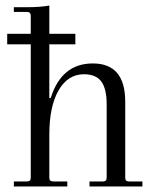

<svg xmlns="http://www.w3.org/2000/svg" viewBox="-20 -673 569 693"><path d="M446 -18H494V0H303V-18H351Q365 -18 365 -31V-296Q365 -353 345.5 -379Q326 -405 283 -405Q225 -405 191.5 -347Q158 -289 158 -187V-31Q158 -18 173 -18H223V0H30V-18H77Q91 -18 91 -31V-513H6V-551H91V-616Q91 -630 77 -630H30V-647H77Q126 -647 158 -653V-551H252V-513H158V-319H163Q202 -444 315 -444Q432 -444 432 -306V-31Q432 -18 446 -18Z"/></svg>

Font: Arapey Thin
Style: Regular
Weight: 100
Designer: Eduardo Rodriguez Tunni
Foundry: Eduardo Rodriguez Tunni
Version: Version 4.000;hotconv 1.0.109;makeotfexe 2.5.65596